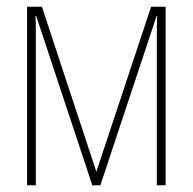

<svg xmlns="http://www.w3.org/2000/svg" viewBox="-20 -548 570 568"><path d="M60 0V-528H104L265 -40L427 -528H470V0H444V-421Q444 -442 444 -460Q444 -478 445 -500H443L277 0H253L87 -501H85Q86 -479 86 -460.5Q86 -442 86 -418V0Z"/></svg>

Font: Noto Sans Mono Condensed Thin
Style: Regular
Weight: 100
Width: 3
Designer: Monotype Design Team
Foundry: Monotype Imaging Inc.
Version: Version 2.014; ttfautohint (v1.8.4.7-5d5b)